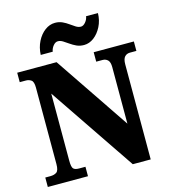

<svg xmlns="http://www.w3.org/2000/svg" viewBox="-134 -1052 1025 1159"><g transform="rotate(-15 378.5 -473.0)"><path d="M20 0V-59H51Q76 -59 91 -69.5Q106 -80 106 -120V-598Q106 -635 91.5 -645Q77 -655 59 -655H20V-714H266L583 -245V-598Q583 -630 570 -642.5Q557 -655 538 -655H498V-714H749V-655H709Q688 -655 675.5 -641Q663 -627 663 -594V0H551L186 -539V-120Q186 -80 196 -69.5Q206 -59 231 -59H271V0ZM454 -771Q428 -771 407.5 -780.5Q387 -790 369.5 -802.5Q352 -815 336.5 -824.5Q321 -834 306 -834Q290 -834 276.5 -817.5Q263 -801 260 -781H185Q187 -827 206 -864.5Q225 -902 254.5 -924Q284 -946 318 -946Q343 -946 363.5 -936.5Q384 -927 401 -914.5Q418 -902 433.5 -892.5Q449 -883 464 -883Q479 -883 493 -899.5Q507 -916 510 -936H584Q583 -890 564 -852.5Q545 -815 516 -793Q487 -771 454 -771Z"/></g></svg>

Font: Noto Serif Hebrew SemiCondensed Black
Style: Regular
Weight: 900
Width: 4
Designer: Monotype Design Team
Foundry: Monotype Imaging Inc.
Version: Version 2.004; ttfautohint (v1.8.4.7-5d5b)